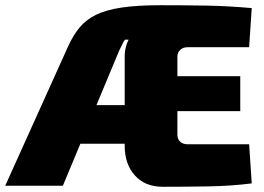

<svg xmlns="http://www.w3.org/2000/svg" viewBox="-39 -712 1013 736"><path d="M576 -692Q672 -692 753.5 -690.5Q835 -689 926 -681L916 -531H680Q663 -531 652 -521Q641 -511 641 -495V-195Q641 -179 651.5 -169Q662 -159 680 -159H916L926 -9Q848 1 759.5 2.5Q671 4 585 4Q517 4 478 -39.5Q439 -83 439 -153V-498Q439 -514 443 -530.5Q447 -547 454 -560H440Q433 -550 427.5 -537.5Q422 -525 417 -516L202 0H-19L222 -534Q241 -576 265.5 -606Q290 -636 328.5 -655Q367 -674 427 -683Q487 -692 576 -692ZM488 -309V-161H130L131 -309ZM447 -420H882V-286H447Z"/></svg>

Font: Exo 2 Black
Style: Regular
Weight: 900
Designer: Natanael Gama
Foundry: Natanael Gama
Version: Version 2.010